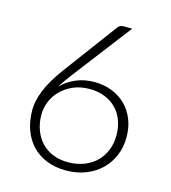

<svg xmlns="http://www.w3.org/2000/svg" viewBox="-107 -795 795 891"><g transform="rotate(15 290.0 -350.0)"><path d="M289.5 -31.5Q332.5 -31.5 367 -45Q401.5 -58.5 425.8 -82.2Q450 -106 463 -138.8Q476 -171.5 476 -210Q476 -250.5 463.2 -283.2Q450.5 -316 427.2 -338.8Q404 -361.5 372 -373.8Q340 -386 301 -386Q257 -386 222.2 -370.8Q187.5 -355.5 163.5 -331.2Q139.5 -307 127 -276Q114.5 -245 114.5 -213.5Q114.5 -174 126.8 -140.5Q139 -107 161.5 -82.8Q184 -58.5 216.5 -45Q249 -31.5 289.5 -31.5ZM207.5 -432Q192 -411.5 179 -393.5Q166 -375.5 155.5 -358Q185 -388.5 225.5 -405.8Q266 -423 314 -423Q359.5 -423 398 -408Q436.5 -393 464.2 -365.8Q492 -338.5 507.8 -299.8Q523.5 -261 523.5 -213Q523.5 -165 506.2 -124.5Q489 -84 458.2 -54.5Q427.5 -25 384.5 -8.5Q341.5 8 290 8Q240.5 8 199.5 -8Q158.5 -24 129.2 -54Q100 -84 84 -127.2Q68 -170.5 68 -225Q68 -266.5 89 -318.8Q110 -371 158 -436L351 -696Q359.5 -707.5 376.5 -707.5H418.5Z"/></g></svg>

Font: LatoLatin Light
Style: Regular
Weight: 300
Designer: Lukasz Dziedzic with Adam Twardoch and Botio Nikoltchev
Foundry: tyPoland Lukasz Dziedzic
Version: Version 2.015; 2015-08-06; http://www.latofonts.com/